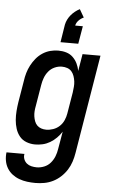

<svg xmlns="http://www.w3.org/2000/svg" viewBox="-74 -812 638 1077"><g transform="rotate(5 245.0 -273.5)"><path d="M167 223Q144 223 120.5 220Q97 217 75.5 209Q54 201 36.5 187.5Q19 174 7.5 155Q-4 136 -8 113Q-12 90 -9 66H92Q89 82 94.5 96Q100 110 111 119Q122 128 137 131.5Q152 135 167 135Q188 135 209 126.5Q230 118 244.5 101Q259 84 267 63.5Q275 43 278 22L295 -77Q283 -58 266.5 -41.5Q250 -25 230.5 -13.5Q211 -2 189.5 3Q168 8 147 8Q121 8 97.5 -1Q74 -10 59 -28.5Q44 -47 36.5 -70.5Q29 -94 27 -119Q25 -144 27 -170Q29 -196 33 -221L53 -341Q56 -364 62.5 -386.5Q69 -409 80 -430Q91 -451 106.5 -470Q122 -489 142.5 -502.5Q163 -516 186 -522Q209 -528 231 -528Q255 -528 276.5 -521.5Q298 -515 313.5 -500Q329 -485 338.5 -465.5Q348 -446 352 -424L368 -520H469L377 36Q373 61 365 85.5Q357 110 343 132Q329 154 309 172.5Q289 191 265.5 202.5Q242 214 217 218.5Q192 223 167 223ZM202 -80Q221 -80 241 -87Q261 -94 276.5 -108.5Q292 -123 300.5 -142.5Q309 -162 312 -181L332 -301Q334 -317 335.5 -333Q337 -349 335 -364Q333 -379 328 -393.5Q323 -408 313.5 -419Q304 -430 289.5 -435Q275 -440 259 -440Q238 -440 218 -431Q198 -422 184 -405Q170 -388 162.5 -367.5Q155 -347 152 -327L132 -207Q129 -192 128 -177.5Q127 -163 129 -149Q131 -135 136 -121.5Q141 -108 150.5 -98.5Q160 -89 173.5 -84.5Q187 -80 202 -80ZM239 -576 255 -676Q258 -691 265 -705Q272 -719 282 -731Q292 -743 304.5 -753Q317 -763 331 -770L357 -725Q341 -718 328.5 -705Q316 -692 313 -676H356L339 -576Z"/></g></svg>

Font: Iosevka SS04 Semibold
Style: Italic
Weight: 600
Italic angle: -9°
Monospace: yes
Designer: Belleve Invis
Foundry: Belleve Invis
Version: Version 19.0.0; ttfautohint (v1.8.4)